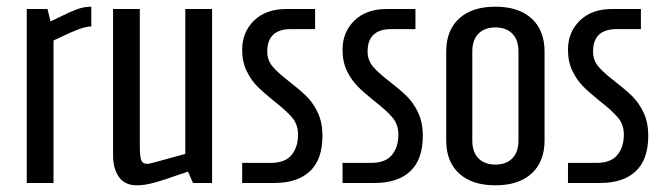

<svg xmlns="http://www.w3.org/2000/svg" viewBox="-20 -547 1988 574"><path d="M60 -520H122L131 -483L156 -495Q188 -511 209.5 -519Q231 -527 253 -527V-468Q240 -468 218 -460.5Q196 -453 140 -426V0H60Z M318 -83V-520H398V-109Q398 -81 402 -69Q406 -57 421 -57Q428 -57 534 -87V-520H614V0H557L542 -34Q526 -28 518 -26Q471 -9 442 -1Q413 7 389 7Q353 7 335.5 -18Q318 -43 318 -83Z M704 -60H789Q832 -60 851.5 -83.5Q871 -107 871 -145Q871 -175 853 -196Q835 -217 799 -245Q768 -270 749.5 -288.5Q731 -307 717.5 -334.5Q704 -362 704 -398Q704 -451 739.5 -485.5Q775 -520 835 -520H922V-460H850Q779 -460 779 -393Q779 -367 795 -348Q811 -329 845 -303Q876 -279 896 -259.5Q916 -240 930 -210.5Q944 -181 944 -141Q944 -70 906.5 -35Q869 0 801 0H704Z M1004 -60H1089Q1132 -60 1151.5 -83.5Q1171 -107 1171 -145Q1171 -175 1153 -196Q1135 -217 1099 -245Q1068 -270 1049.5 -288.5Q1031 -307 1017.5 -334.5Q1004 -362 1004 -398Q1004 -451 1039.5 -485.5Q1075 -520 1135 -520H1222V-460H1150Q1079 -460 1079 -393Q1079 -367 1095 -348Q1111 -329 1145 -303Q1176 -279 1196 -259.5Q1216 -240 1230 -210.5Q1244 -181 1244 -141Q1244 -70 1206.5 -35Q1169 0 1101 0H1004Z M1314 -127V-393Q1314 -456 1352.5 -491.5Q1391 -527 1461 -527Q1531 -527 1569.5 -491.5Q1608 -456 1608 -393V-127Q1608 -64 1569.5 -28.5Q1531 7 1461 7Q1391 7 1352.5 -28.5Q1314 -64 1314 -127ZM1530 -127V-393Q1530 -428 1511.5 -446.5Q1493 -465 1461 -465Q1429 -465 1410.5 -446.5Q1392 -428 1392 -393V-127Q1392 -92 1410.5 -73.5Q1429 -55 1461 -55Q1493 -55 1511.5 -73.5Q1530 -92 1530 -127Z M1678 -60H1763Q1806 -60 1825.5 -83.5Q1845 -107 1845 -145Q1845 -175 1827 -196Q1809 -217 1773 -245Q1742 -270 1723.5 -288.5Q1705 -307 1691.5 -334.5Q1678 -362 1678 -398Q1678 -451 1713.5 -485.5Q1749 -520 1809 -520H1896V-460H1824Q1753 -460 1753 -393Q1753 -367 1769 -348Q1785 -329 1819 -303Q1850 -279 1870 -259.5Q1890 -240 1904 -210.5Q1918 -181 1918 -141Q1918 -70 1880.5 -35Q1843 0 1775 0H1678Z"/></svg>

Font: Homenaje
Style: Regular
Weight: 400
Designer: Constanza Artigas Preller, Agustina Mingote
Foundry: Constanza Artigas Preller, Agustina Mingote
Version: Version 1.100